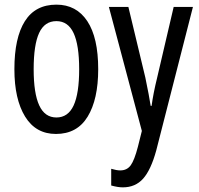

<svg xmlns="http://www.w3.org/2000/svg" viewBox="-20 -567 855 827"><path d="M221 10Q134 10 88 -65Q42 -140 42 -269Q42 -404 87 -475.5Q132 -547 223 -547Q309 -547 356 -476Q403 -405 403 -269Q403 -139 357.5 -64.5Q312 10 221 10ZM223 -61Q273 -61 297 -112.5Q321 -164 321 -269Q321 -373 297 -424.5Q273 -476 223 -476Q172 -476 148.5 -425Q125 -374 125 -269Q125 -165 149 -113Q173 -61 223 -61ZM533 -537 606 -233Q623 -151 629 -111H633Q640 -164 657 -233L728 -537H811L653 81Q630 165 596.5 202.5Q563 240 509 240Q488 240 459 232V160Q482 167 498 167Q527 167 543 145Q559 123 574 65L591 -3L449 -537Z"/></svg>

Font: Noto Sans UI Cond
Style: Regular
Weight: 400
Width: 3
Designer: Monotype Design Team
Foundry: Monotype Imaging Inc.
Version: Version 1.001